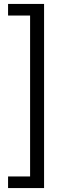

<svg xmlns="http://www.w3.org/2000/svg" viewBox="-20 -762 358 976"><path d="M204 194H21V135H133V-683H21V-742H204Z"/></svg>

Font: Belfius21
Style: Regular
Weight: 400
Designer: Montserrat's base design by Julieta Ulanovsky, modified by Coast SPRL for Belfius Bank NV.
Foundry: Montserrat's base design by Julieta Ulanovsky, modified by Coast SPRL for Belfius Bank NV.
Version: Version 2.000;FEAKit 1.0